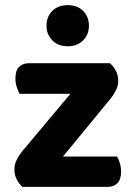

<svg xmlns="http://www.w3.org/2000/svg" viewBox="-20 -727 519 747"><path d="M67 0Q53 -13 44.5 -30Q36 -47 36 -68Q36 -87 44.5 -104.5Q53 -122 66 -138L254 -362H56Q51 -372 45.5 -387.5Q40 -403 40 -421Q40 -453 54.5 -467Q69 -481 92 -481H408Q422 -468 431 -451Q440 -434 440 -412Q440 -394 431.5 -376.5Q423 -359 410 -343L225 -118H435Q441 -109 446 -93Q451 -77 451 -60Q451 -28 436.5 -14Q422 0 399 0ZM326 -627Q326 -593 303.5 -570Q281 -547 244 -547Q206 -547 183.5 -570Q161 -593 161 -627Q161 -662 183.5 -684.5Q206 -707 244 -707Q281 -707 303.5 -684.5Q326 -662 326 -627Z"/></svg>

Font: Baloo 2
Style: Bold
Weight: 700
Designer: Sarang Kulkarni and Ek Type
Foundry: Ek Type
Version: Version 1.640;hotconv 1.0.111;makeotfexe 2.5.65597; ttfautoh